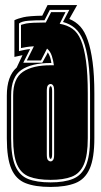

<svg xmlns="http://www.w3.org/2000/svg" viewBox="-20 -728 400 759"><path d="M180 11Q119 11 81 -4Q43 -19 25 -60.5Q7 -102 7 -181V-350Q7 -427 46 -461L69 -510L37 -503V-648Q51 -655 73 -660Q95 -665 147 -666L168 -708H285L254 -653Q279 -643 297 -623.5Q315 -604 327 -569Q339 -535 346 -483Q353 -431 353 -358V-182Q353 -103 334.5 -61Q316 -19 277.5 -4Q239 11 180 11ZM180 -7Q234 -7 268.5 -21Q303 -35 319.5 -73Q336 -111 336 -182V-358Q336 -433 329 -484Q322 -535 309 -568Q296 -600 276 -617Q256 -634 229 -641L254 -689H177L156 -648Q118 -648 92 -646Q66 -644 55 -635V-526Q64 -528 75.5 -530.5Q87 -533 99 -534L72 -480H147L158 -500Q161 -505 164 -510.5Q167 -516 169 -521Q180 -504 183 -479H180Q105 -479 64.5 -451.5Q24 -424 24 -350V-181Q24 -110 40.5 -72Q57 -34 91 -20.5Q125 -7 180 -7ZM180 -17Q129 -17 96 -29.5Q63 -42 47.5 -77.5Q32 -113 32 -181V-350Q32 -418 70.5 -444Q109 -470 180 -470H193Q191 -488 185 -506.5Q179 -525 166 -536L142 -489H86L114 -545Q96 -544 84.5 -542Q73 -540 63 -538V-629Q62 -630 83 -635Q94 -637 112.5 -638Q131 -639 157 -639H161L182 -680H239L216 -634Q245 -629 266 -614.5Q287 -600 300 -569Q313 -538 320 -487Q327 -436 327 -358V-182Q327 -114 311.5 -78Q296 -42 263.5 -29.5Q231 -17 180 -17ZM180 -90Q186 -90 190 -96Q194 -101 194 -118V-368Q194 -385 190 -390Q186 -396 180 -396Q174 -396 169 -390Q165 -385 165 -368V-118Q165 -101 169 -96Q174 -90 180 -90ZM180 -100Q177 -100 176 -104Q174 -108 174 -118V-368Q174 -387 180 -387Q186 -387 186 -368V-118Q186 -108 184 -104Q183 -100 180 -100Z"/></svg>

Font: Alumni Sans Collegiate One
Style: Regular
Weight: 400
Designer: Robert E. Leuschke
Foundry: Robert E. Leuschke
Version: Version 1.100